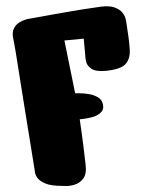

<svg xmlns="http://www.w3.org/2000/svg" viewBox="-20 -606 483 626"><path d="M180 0Q146 0 127.5 -8Q109 -16 102 -26Q95 -36 94 -44Q93 -52 93 -52Q93 -52 88.5 -79.5Q84 -107 77 -151Q70 -195 61.5 -246.5Q53 -298 45.5 -346.5Q38 -395 32 -431.5Q26 -468 23 -481Q19 -501 25.5 -513.5Q32 -526 42.5 -532.5Q53 -539 61.5 -541.5Q70 -544 70 -544Q70 -544 95.5 -548.5Q121 -553 159 -560Q197 -567 237 -573.5Q277 -580 307 -584Q337 -588 354 -581.5Q371 -575 379 -565Q387 -555 389 -546.5Q391 -538 391 -538Q391 -538 393.5 -522Q396 -506 399 -484.5Q402 -463 403 -444Q405 -416 390 -398Q375 -380 325 -375Q292 -372 278 -382Q264 -392 261.5 -403Q259 -414 259 -414L253 -480L190 -474L225 -302Q225 -302 238 -302Q251 -302 268 -299.5Q285 -297 299 -289Q313 -281 316 -264Q319 -248 307.5 -238Q296 -228 280.5 -224Q265 -220 252.5 -218.5Q240 -217 240 -217Q240 -217 246 -174.5Q252 -132 259 -70Q263 -39 251.5 -24Q240 -9 223.5 -4Q207 1 193.5 0.5Q180 0 180 0Z"/></svg>

Font: Nerko One
Style: Regular
Weight: 400
Designer: Nermin Kahrimanovic
Foundry: Nermin Kahrimanovic
Version: Version 1.101